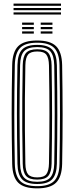

<svg xmlns="http://www.w3.org/2000/svg" viewBox="-20 -1030 409 1057"><path d="M184.8 7Q111.5 7 80 -24.5Q48.6 -55.9 47.1 -127.8Q45.6 -205.9 44.9 -273.1Q44.2 -340.4 44.2 -403.7Q44.2 -467 44.9 -532.3Q45.7 -597.7 47.1 -672Q48.6 -744.2 80.1 -775.6Q111.5 -807 184.8 -807Q257.1 -807 288.8 -775.6Q320.5 -744.2 322.1 -672Q323.3 -600.7 324 -533.7Q324.8 -466.7 324.7 -400.8Q324.7 -334.9 324.1 -267.4Q323.5 -199.9 322.1 -127.8Q320.4 -56.1 288.9 -24.6Q257.3 7 184.8 7ZM184.8 -5.1Q249.9 -5.1 278.1 -33.7Q306.3 -62.4 307.6 -128.2Q308.8 -199.2 309.5 -265.4Q310.2 -331.5 310.2 -396.7Q310.2 -461.8 309.6 -529.7Q309 -597.5 307.6 -671.6Q306.3 -738.1 277.8 -766.5Q249.3 -794.9 184.8 -794.9Q117.9 -794.9 90.5 -765.8Q63 -736.7 61.6 -671.6Q60.1 -593.6 59.4 -526.1Q58.7 -458.6 58.7 -395.1Q58.7 -331.6 59.4 -266.4Q60.2 -201.3 61.6 -128.2Q63 -63.2 90.6 -34.1Q118.1 -5.1 184.8 -5.1ZM184.8 -17.1Q126.4 -17.1 101.9 -42.7Q77.3 -68.3 76.1 -128.5Q74.6 -206.5 73.9 -274.1Q73.2 -341.7 73.2 -405.1Q73.2 -468.4 73.9 -533.4Q74.7 -598.3 76.1 -671.3Q77.3 -731.8 101.9 -757.3Q126.5 -782.9 184.8 -782.9Q242.8 -782.9 267.3 -756.9Q291.8 -730.9 293.1 -671.2Q294.5 -590.6 295.1 -522.7Q295.7 -454.8 295.7 -392.3Q295.7 -329.7 295 -265.7Q294.3 -201.7 293.1 -128.6Q291.8 -70 267.7 -43.6Q243.6 -17.1 184.8 -17.1ZM184.8 -29.2Q236.4 -29.2 256.9 -52.6Q277.4 -76 278.6 -129Q280 -210.5 280.6 -277.5Q281.2 -344.5 281.2 -406.1Q281.2 -467.6 280.5 -531.5Q279.8 -595.5 278.6 -670.7Q277.4 -723.2 257.3 -747Q237.1 -770.8 184.8 -770.8Q133.5 -770.8 112.6 -747.9Q91.7 -725.1 90.6 -671.2Q89.1 -597.4 88.4 -531.5Q87.7 -465.6 87.7 -401.8Q87.7 -338.1 88.4 -271.2Q89.2 -204.3 90.6 -128.6Q91.7 -74.3 113.1 -51.8Q134.4 -29.2 184.8 -29.2ZM184.8 -41.3Q141.4 -41.3 123.7 -61.3Q106 -81.2 105.1 -128.9Q103.2 -233.4 102.5 -319.8Q101.9 -406.1 102.7 -490Q103.4 -573.9 105.1 -670.9Q106 -718.7 123.5 -738.7Q141 -758.7 184.8 -758.7Q229.2 -758.7 246.3 -737.9Q263.3 -717.1 264.1 -670.3Q265.5 -586.4 266.1 -519.2Q266.7 -451.9 266.7 -391.5Q266.7 -331 266 -268Q265.3 -205 264.1 -129.6Q263.2 -82.9 246.2 -62.1Q229.2 -41.3 184.8 -41.3ZM184.8 -53.4Q222.3 -53.4 235.5 -71.6Q248.8 -89.9 249.6 -129.9Q251 -210.3 251.6 -275.3Q252.2 -340.3 252.2 -400.6Q252.2 -460.8 251.6 -525.5Q251 -590.2 249.6 -669.8Q248.8 -710.7 235.4 -728.7Q222 -746.6 184.8 -746.6Q149.1 -746.6 134.7 -729.8Q120.4 -712.9 119.6 -670.5Q117.9 -571.7 117.1 -486.5Q116.4 -401.2 117.1 -315.6Q117.7 -230 119.6 -129.3Q120.4 -87.6 134.5 -70.5Q148.6 -53.4 184.8 -53.4ZM204.2 -893.3V-905.4H268.7V-893.3ZM101.7 -845V-857.1H166.2V-845ZM101.7 -869.2V-881.2H166.2V-869.2ZM101.7 -893.3V-905.4H166.2V-893.3ZM204.2 -845V-857.1H268.7V-845ZM204.2 -869.2V-881.2H268.7V-869.2ZM54.6 -998.1V-1010.2H315.8V-998.1ZM54.6 -949.8V-961.9H315.8V-949.8ZM54.6 -973.9V-986H315.8V-973.9Z"/></svg>

Font: Big Shoulders Inline Thin
Style: Regular
Weight: 100
Designer: Patric King
Foundry: XO Type Co
Version: Version 2.002